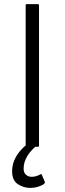

<svg xmlns="http://www.w3.org/2000/svg" viewBox="-20 -795 315 935"><path d="M111 -80Q105 -80 105 -86V-769Q105 -775 111 -775H164Q170 -775 170 -769V-86Q170 -80 164 -80ZM127 120Q94 120 66.5 101.5Q39 83 39 39Q39 -53 156 -123L168 -94Q95 -37 95 26Q95 46 106.5 56Q118 66 134 66Q155 66 175 55Q180 52 181.5 53Q183 54 184 56Q184 57 184 57L198 90Q200 95 195 100Q186 108 166.5 114Q147 120 127 120Z"/></svg>

Font: Gowun Dodum
Style: Regular
Weight: 400
Designer: Yanghee Ryu
Foundry: Yanghee Ryu
Version: Version 2.000